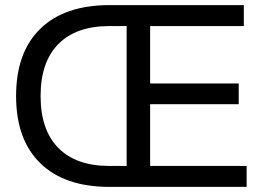

<svg xmlns="http://www.w3.org/2000/svg" viewBox="-20 -732 1039 752"><path d="M568 -630V-405H915V-324H568V-82H946V0H409Q233 0 138 -92.5Q43 -185 43 -356Q43 -527 138 -619.5Q233 -712 409 -712H935V-630ZM409 -82H476V-630H409Q278 -630 208.5 -559.5Q139 -489 139 -356Q139 -223 208.5 -152.5Q278 -82 409 -82Z"/></svg>

Font: CST
Style: Regular
Weight: 400
Version: Version 1.00